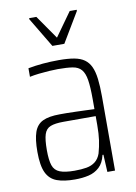

<svg xmlns="http://www.w3.org/2000/svg" viewBox="-83 -776 595 839"><g transform="rotate(-10 214.5 -356.5)"><path d="M181 8Q133 8 101.5 -3.5Q70 -15 55 -46.5Q40 -78 40 -139Q40 -195 51 -226.5Q62 -258 89 -271Q116 -284 165 -284Q178 -284 196.5 -284Q215 -284 237 -283Q259 -282 280 -281.5Q301 -281 318 -280V-324Q318 -378 313 -409.5Q308 -441 294.5 -456.5Q281 -472 256 -476Q231 -480 191 -480Q174 -480 151 -478.5Q128 -477 106 -474.5Q84 -472 65 -468V-506Q97 -512 131 -515Q165 -518 202 -518Q242 -518 269.5 -513Q297 -508 314.5 -495.5Q332 -483 342 -461.5Q352 -440 356 -407Q360 -374 360 -329V0H326L322 -77H318Q310 -42 290 -23.5Q270 -5 242.5 1.5Q215 8 181 8ZM186 -30Q217 -30 239.5 -34Q262 -38 278 -50.5Q294 -63 302 -86Q310 -114 314 -142.5Q318 -171 318 -209V-249H175Q138 -249 117.5 -241Q97 -233 89.5 -209.5Q82 -186 82 -139Q82 -95 90 -71.5Q98 -48 121 -39Q144 -30 186 -30ZM185 -584 106 -716V-721H138L211 -616L286 -721H317V-716L238 -584Z"/></g></svg>

Font: Saira Condensed ExtraLight
Style: Regular
Weight: 250
Width: 3
Designer: Hector Gatti with collaboration of the Omnibus-Type team
Foundry: Omnibus-Type
Version: Version 1.101